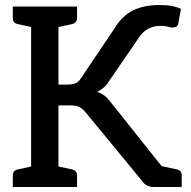

<svg xmlns="http://www.w3.org/2000/svg" viewBox="-20 -745 762 765"><path d="M104 0V-719H213V-408H248Q267 -408 280 -413Q293 -418 303 -434L435 -630Q467 -683 511 -704Q555 -725 614 -725Q645 -725 665.5 -721Q686 -717 701 -710L691 -655Q690 -641 679.5 -637.5Q669 -634 659 -636Q651 -639 640.5 -640.5Q630 -642 619 -642Q592 -642 570 -630Q548 -618 534 -596L414 -421Q405 -406 392.5 -395.5Q380 -385 367 -379Q383 -374 396 -364Q409 -354 421 -338L690 0H595Q577 0 565.5 -6Q554 -12 547 -23L319 -300Q306 -314 294.5 -319.5Q283 -325 260 -325H213V0ZM603 0 554 -98 616 -85ZM31 0V-46Q31 -56 36 -62Q41 -68 51 -70L120 -85L132 0ZM185 0 197 -85 267 -70Q276 -68 281.5 -62Q287 -56 287 -46V0ZM132 -719 120 -634 51 -649Q41 -651 36 -657Q31 -663 31 -673V-719ZM287 -719V-673Q287 -663 281.5 -657Q276 -651 267 -649L197 -634L185 -719ZM603 0 615 -85 685 -70Q694 -68 699 -62Q704 -56 704 -46V0Z"/></svg>

Font: Aleo Medium
Style: Regular
Weight: 500
Designer: Alessio Laiso
Foundry: Alessio Laiso
Version: Version 2.001;gftools[0.9.29]